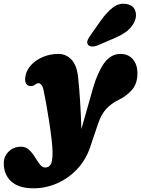

<svg xmlns="http://www.w3.org/2000/svg" viewBox="-128 -778 766 1043"><path d="M378 -301.5Q401.5 -383 437.2 -434Q473 -485 526.5 -485Q568.5 -485 593.5 -456.5Q618.5 -428 618.5 -379.5Q618.5 -325 590.2 -291.5Q562 -258 518.5 -236.5Q477 -216.5 450 -187.5Q423 -158.5 405.5 -108L361.5 22Q338.5 90.5 291 140.8Q243.5 191 182 218Q120.5 245 54 245Q-25.5 245 -66.5 208Q-107.5 171 -107.5 108Q-107.5 72 -81 45.5Q-54.5 19 -13.5 19Q12 19 30 36Q48 53 61.8 75.5Q75.5 98 88.5 115Q101.5 132 117.5 132Q137 132 147.2 115.5Q157.5 99 157.5 51Q157.5 23.5 152.2 -21.2Q147 -66 139.2 -116.8Q131.5 -167.5 123.2 -213.2Q115 -259 108.5 -289Q105 -307 97.2 -316.5Q89.5 -326 81.5 -326Q72 -326 63.5 -319Q48.5 -306.5 28 -312Q18.5 -314.5 11.8 -327.8Q5 -341 11.5 -370.5Q18.5 -401 43.2 -427Q68 -453 106 -469Q144 -485 189.5 -485Q231 -485 260 -454.5Q289 -424 296 -361.5Q302.5 -302 307.2 -227Q312 -152 314 -77ZM419.5 -666Q451.5 -711 485.2 -737.2Q519 -763.5 560.5 -756Q595.5 -749.5 606.2 -721.2Q617 -693 603 -661.5Q589 -631 563.8 -610.5Q538.5 -590 491 -569.5L402.5 -531.5Q386.5 -525 371.2 -525.5Q356 -526 350 -535.5Q342.5 -546.5 348 -559.8Q353.5 -573 364.5 -588Z"/></svg>

Font: Fraunces 9pt SuperSoft Black
Style: Italic
Weight: 900
Italic angle: -16°
Version: Version 1.000;[0bf87f6ff]